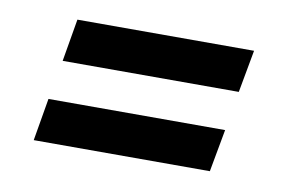

<svg xmlns="http://www.w3.org/2000/svg" viewBox="-40 -459 554 365"><g transform="rotate(10 236.5 -277.0)"><path d="M410 -315H70L84 -397H425ZM382 -157H42L56 -239H397Z"/></g></svg>

Font: Cabin
Style: Medium Italic
Weight: 500
Designer: Pablo Impallari
Foundry: Pablo Impallari. www.impallari.com Igino Marini. www.ikern.com
Version: Version 1.005